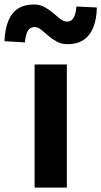

<svg xmlns="http://www.w3.org/2000/svg" viewBox="-78 -853 460 873"><path d="M79.3 0V-559.8H226V0ZM229.1 -652Q201.2 -652 180 -663.9Q158.7 -675.7 141.2 -691Q123.7 -706.4 108.9 -718.2Q94 -730.1 78.6 -730.1Q59.3 -730.1 48.8 -713Q38.3 -695.9 35.5 -660.3L-57.7 -665.6Q-55.5 -720.2 -40.4 -757.5Q-25.4 -794.7 3.8 -813.7Q33.1 -832.6 76.1 -832.6Q103.2 -832.6 124.7 -820.8Q146.2 -809 163.7 -793.7Q181.2 -778.4 196.5 -766.6Q211.7 -754.8 227.2 -754.8Q246.5 -754.8 256.6 -771.9Q266.7 -788.9 269.4 -823.4L362.4 -819Q361.2 -764.6 345.8 -727.4Q330.4 -690.1 301.1 -671.1Q271.9 -652 229.1 -652Z"/></svg>

Font: Noto Sans TC Thin
Style: Regular
Weight: 100
Designer: Ryoko NISHIZUKA 西塚涼子 (kana, bopomofo & ideographs); Paul D. Hunt (Latin, Greek & Cyrillic); Sandoll Communications 산돌커뮤니
Foundry: Adobe
Version: Version 2.004-H2;hotconv 1.0.118;makeotfexe 2.5.65603